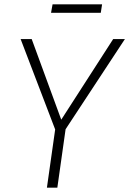

<svg xmlns="http://www.w3.org/2000/svg" viewBox="-20 -864 595 884"><path d="M555 -684 282 -269 244 0H196L234 -268L75 -684H126L262 -313L501 -684ZM444 -805H215L222 -844H450Z"/></svg>

Font: Fira Sans ExtraLight
Style: Italic
Weight: 275
Italic angle: -8°
Designer: Carrois Corporate & Edenspiekermann AG
Foundry: Carrois Corporate GbR & Edenspiekermann AG
Version: Version 4.203